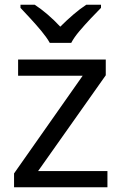

<svg xmlns="http://www.w3.org/2000/svg" viewBox="-20 -786 510 806"><path d="M431 0H39V-58L327 -468H56V-536H424V-470L140 -68H431ZM189 -606Q176 -629 154 -655.5Q132 -682 108 -708Q84 -734 66 -753V-766H126Q152 -749 180 -725Q208 -701 233 -674Q260 -701 288 -725Q316 -749 342 -766H404V-753Q385 -734 360.5 -708Q336 -682 313.5 -655.5Q291 -629 279 -606Z"/></svg>

Font: Noto Sans Tagbanwa
Style: Regular
Weight: 400
Designer: Monotype Design Team
Foundry: Monotype Imaging Inc.
Version: Version 2.001; ttfautohint (v1.8.4.7-5d5b)